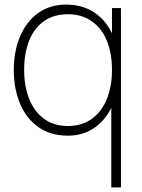

<svg xmlns="http://www.w3.org/2000/svg" viewBox="-20 -575 616 835"><path d="M275 15Q200.5 15 147.5 -22Q94.5 -59 67.2 -124Q40 -189 40 -271Q40 -351.5 67 -416Q94 -480.5 145.2 -517.8Q196.5 -555 267 -555Q340.5 -555 393 -518.8Q445.5 -482.5 472.2 -418.2Q499 -354 499 -271Q499 -189.5 472.5 -124.8Q446 -60 395.2 -22.5Q344.5 15 275 15ZM275 -27Q336.5 -27 379.8 -58.5Q423 -90 445 -145.2Q467 -200.5 467 -271Q467 -342.5 445 -397Q423 -451.5 379.8 -482.2Q336.5 -513 275 -513Q212.5 -513 169.8 -482Q127 -451 106 -396.2Q85 -341.5 85 -271Q85 -200.5 106.8 -145.2Q128.5 -90 171.2 -58.5Q214 -27 275 -27ZM464 240V-115H467V-540H506V240Z"/></svg>

Font: Hauora
Style: Regular
Weight: 400
Designer: Wayne Shih
Foundry: WCYS
Version: Version 1.001